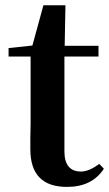

<svg xmlns="http://www.w3.org/2000/svg" viewBox="-20 -697 417 732"><path d="M235.4 15.6Q95.7 15.6 95.7 -127.9Q95.7 -142.6 95.7 -170.9Q96.7 -205.1 96.7 -225.6V-481.4H12.7V-513.7L103.5 -523.4L145.5 -676.8H229.5L226.6 -522.5H355.5V-481.4H225.6V-120.1Q225.6 -43 289.1 -43Q319.3 -43 358.4 -72.3L376 -53.7Q331.1 15.6 235.4 15.6Z"/></svg>

Font: Bpmf GenRyu Min B
Style: B
Weight: 700
Foundry: But Ko
Version: Version 1.320